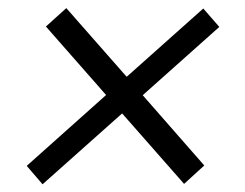

<svg xmlns="http://www.w3.org/2000/svg" viewBox="-20 -576 620 485"><path d="M340.5 -335.5 496 -158 445 -111.5 288.5 -289.5 87.5 -110.5 47.5 -157 248 -336 96 -509 147.5 -555.5 300 -382 493.5 -554.5 534 -508Z"/></svg>

Font: Lato 2
Style: Italic
Weight: 400
Italic angle: -7°
Designer: Lukasz Dziedzic with Adam Twardoch and Botio Nikoltchev
Foundry: tyPoland Lukasz Dziedzic
Version: Version 2.015; 2015-08-06; http://www.latofonts.com/